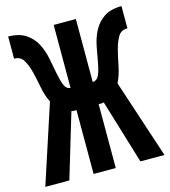

<svg xmlns="http://www.w3.org/2000/svg" viewBox="-116 -809 791 895"><g transform="rotate(-15 279.5 -361.0)"><path d="M553 -615Q522 -615 507.5 -590.5Q493 -566 484 -530.5Q475 -495 467 -454Q459 -413 442 -379L567 0H451L357 -310Q351 -308 345 -308Q339 -308 332 -308V0H225V-308Q218 -308 212 -308Q206 -308 201 -310L108 0H-8L116 -379Q99 -413 91.5 -454Q84 -495 75 -530.5Q66 -566 51.5 -590.5Q37 -615 6 -615V-722Q60 -721 92 -699Q124 -677 141 -643.5Q158 -610 165.5 -571Q173 -532 179.5 -498Q186 -464 195 -440.5Q204 -417 225 -415V-719H332V-415Q354 -416 363.5 -439Q373 -462 379 -496Q385 -530 392.5 -569.5Q400 -609 417 -642.5Q434 -676 466 -699Q498 -722 553 -722Z"/></g></svg>

Font: Osterbar
Style: Regular
Weight: 500
Width: 3
Designer: Peter Wiegel, Basierend auf Erbar schmal-halbfette Grotesk v. Jacob Erbar
Foundry: Peter Wiegel
Version: Version 1.0